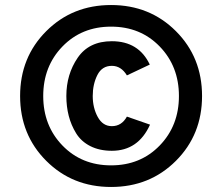

<svg xmlns="http://www.w3.org/2000/svg" viewBox="-20 -732 884 764"><path d="M680 -92Q576 12 422 12Q268 12 164 -92Q60 -196 60 -350Q60 -504 164 -608Q268 -712 422 -712Q576 -712 680 -608Q784 -504 784 -350Q784 -196 680 -92ZM228.5 -153Q305 -74 422 -74Q539 -74 615.5 -153Q692 -232 692 -350Q692 -468 615.5 -547Q539 -626 422 -626Q305 -626 228.5 -547Q152 -468 152 -350Q152 -232 228.5 -153ZM425 -132Q376 -132 339.5 -150.5Q303 -169 283 -201.5Q263 -234 253.5 -271Q244 -308 244 -350Q244 -436 289 -502Q334 -568 425 -568Q532 -568 576 -475L485 -432Q462 -470 425 -470Q386 -470 367.5 -433.5Q349 -397 349 -350Q349 -303 369 -266.5Q389 -230 425 -230Q464 -230 485 -268L577 -236Q530 -132 425 -132Z"/></svg>

Font: OVRPSS Recut ExtraBold
Style: Regular
Weight: 800
Designer: Giant Group
Foundry: Giant Group
Version: Version 1.001;hotconv 1.0.109;makeotfexe 2.5.65596